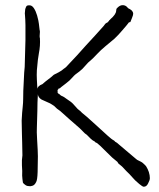

<svg xmlns="http://www.w3.org/2000/svg" viewBox="-20 -708 611 740"><path d="M345.7 -162.1Q335.9 -167 329.1 -173.8Q315.4 -187.5 314.5 -188.5Q306.6 -193.4 300.8 -200.2Q293.9 -207 287.1 -213.9Q266.6 -231.4 248 -248Q215.8 -277.3 211.9 -280.3Q199.2 -288.1 188.5 -299.8L172.9 -309.6L142.6 -323.2Q138.7 -325.2 138.7 -325.2Q127 -333 126 -344.7Q124 -313.5 124 -281.2Q123 -248 122.1 -215.8Q121.1 -202.1 123 -170.9Q126 -123 126 -105.5Q126 -74.2 125 -44.9Q124 -13.7 119.1 -5.9Q115.2 2 110.4 5.4Q105.5 8.8 96.7 9.8Q85 9.8 79.1 5.9Q70.3 0 68.4 -3.9Q67.4 -7.8 67.4 -10.7Q66.4 -16.6 66.4 -18.6L65.4 -31.2Q66.4 -46.9 64.5 -71.3Q63.5 -90.8 66.4 -109.4Q66.4 -112.3 65.4 -160.2L64.5 -192.4Q63.5 -230.5 63.5 -243.2Q64.5 -255.9 65.4 -274.4L67.4 -294.9Q69.3 -312.5 69.3 -326.2Q69.3 -359.4 71.3 -388.7Q73.2 -436.5 75.2 -450.2Q75.2 -454.1 78.1 -553.7Q79.1 -619.1 76.2 -650.4Q75.2 -657.2 76.2 -662.1Q76.2 -667 77.1 -671.9Q78.1 -676.8 81.1 -682.6Q83 -687.5 91.8 -687.5Q102.5 -688.5 110.4 -676.8Q118.2 -665 123 -648.4Q128.9 -627 129.9 -616.2Q132.8 -593.8 132.8 -591.8Q133.8 -590.8 133.8 -585L132.8 -569.3Q132.8 -562.5 133.8 -561.5Q135.7 -531.2 129.9 -502.9Q126 -484.4 122.1 -437.5Q121.1 -418.9 122.1 -401.4Q123 -382.8 124 -366.2Q126 -377 143.6 -383.8Q154.3 -393.6 165 -401.4Q175.8 -409.2 187.5 -419.9Q210 -430.7 217.8 -436.5L227.5 -444.3Q228.5 -445.3 229.5 -445.3L231.4 -447.3Q232.4 -447.3 233.4 -448.2Q236.3 -451.2 248 -463.9Q259.8 -476.6 276.4 -494.1Q293 -512.7 311.5 -533.2Q330.1 -552.7 345.7 -570.3Q361.3 -587.9 372.1 -599.6Q382.8 -611.3 382.8 -612.3Q385.7 -617.2 389.6 -619.1Q396.5 -623 396.5 -623Q396.5 -624 396.5 -624Q396.5 -624 397.5 -625L400.4 -627.9Q400.4 -628.9 400.4 -628.9Q400.4 -629.9 401.4 -629.9Q403.3 -630.9 403.8 -631.8Q404.3 -632.8 405.3 -633.8Q426.8 -652.3 427.7 -666Q428.7 -673.8 428.7 -673.8Q445.3 -694.3 463.9 -685.5Q467.8 -683.6 472.7 -677.7Q473.6 -675.8 480.5 -672.9L486.3 -668.9Q494.1 -661.1 493.2 -654.3Q493.2 -651.4 492.2 -648.4L488.3 -637.7Q483.4 -624 482.4 -623Q475.6 -622.1 475.6 -620.1Q471.7 -614.3 451.2 -590.8Q436.5 -573.2 420.9 -558.6Q418.9 -556.6 385.7 -529.3Q367.2 -513.7 356.4 -502Q335 -479.5 333 -478.5Q318.4 -466.8 308.6 -454.6Q298.8 -442.4 286.1 -432.6Q268.6 -420.9 259.8 -410.2Q248 -396.5 234.4 -386.7Q210 -368.2 210 -367.2H207Q206.1 -367.2 204.1 -363.3L201.2 -360.4L202.1 -359.4V-358.4V-350.6Q202.1 -349.6 203.1 -349.6Q204.1 -347.7 203.1 -347.7Q206.1 -348.6 214.8 -339.8Q216.8 -338.9 226.6 -334Q231.4 -331.1 236.3 -327.1Q241.2 -323.2 246.1 -320.3Q253.9 -315.4 259.3 -310.1Q264.6 -304.7 270.5 -297.9Q281.2 -285.2 285.2 -283.2Q291 -279.3 291 -278.3Q293.9 -275.4 296.9 -272.5Q305.7 -266.6 351.6 -224.6Q408.2 -171.9 415 -168.9Q420.9 -166 421.9 -164.1Q423.8 -161.1 426.8 -160.2Q429.7 -159.2 440.4 -149.4L503.9 -95.7Q506.8 -93.8 508.8 -91.8Q510.7 -90.8 514.6 -88.9L522.5 -85Q528.3 -82 531.2 -79.1Q540 -71.3 543 -67.4Q549.8 -56.6 553.7 -44.9Q557.6 -32.2 557.6 -21.5Q557.6 -13.7 550.8 -1Q544.9 11.7 534.2 11.7Q529.3 11.7 516.6 1Q498 -14.6 491.2 -23.4Q479.5 -37.1 466.8 -48.8Q455.1 -60.5 450.2 -66.4Q444.3 -71.3 439.5 -75.2Q437.5 -76.2 435.5 -79.1Q434.6 -81.1 432.6 -84Q412.1 -99.6 392.6 -120.1Q358.4 -154.3 354.5 -156.2L350.6 -158.2Q349.6 -159.2 347.7 -159.2Q346.7 -160.2 345.7 -162.1Z"/></svg>

Font: ToneOZ-YinPZ-Tsuipita-TC
Style: Regular
Weight: 400
Designer: ÂÆ£ÂøóÂáåJeffrey Xuan(jeffreyx@gmail.com, ToneOZ.com) ÈòøÂù§(cjkFonts)
Foundry: ToneOZ
Version: Version 0.24071